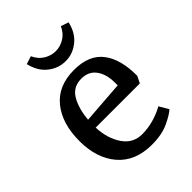

<svg xmlns="http://www.w3.org/2000/svg" viewBox="-203 -798 913 913"><g transform="rotate(-45 253.0 -341.5)"><path d="M46 -245Q46 -363 103 -433Q160 -503 267 -503Q368 -503 414.5 -441.5Q461 -380 460 -270L443 -236H146Q149 -161 184 -109Q219 -57 281 -57Q323 -57 363.5 -69.5Q404 -82 428 -97L456 -50Q440 -34 393.5 -11.5Q347 11 278 11Q167 11 106.5 -59Q46 -129 46 -245ZM362 -304V-323Q362 -379 336.5 -414Q311 -449 262 -449Q207 -449 180 -404Q153 -359 147 -288ZM269 -627Q300 -627 327.5 -644Q355 -661 370 -694L409 -681Q396 -623 356.5 -591.5Q317 -560 269 -560Q220 -560 180.5 -591.5Q141 -623 128 -681L168 -694Q183 -661 210.5 -644Q238 -627 269 -627Z"/></g></svg>

Font: Andada Pro Medium
Style: Regular
Weight: 500
Designer: Carolina Giovagnoli
Foundry: Huerta Tipografica
Version: Version 3.005; ttfautohint (v1.8.4)